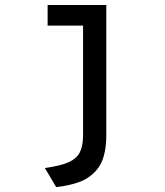

<svg xmlns="http://www.w3.org/2000/svg" viewBox="-20 -531 656 764"><path d="M203.5 213.5 158.5 137.5Q218.5 129.5 251.8 115Q285 100.5 297.8 74.8Q310.5 49 310.5 7.5V-511H403V9.5Q403 52.5 393.2 89.2Q383.5 126 359 151.5Q330.5 181.5 290.5 195Q250.5 208.5 203.5 213.5ZM169.5 -429V-511H385V-429Z"/></svg>

Font: Overpass Mono Light Medium
Style: Regular
Weight: 500
Monospace: yes
Version: Version 4.000